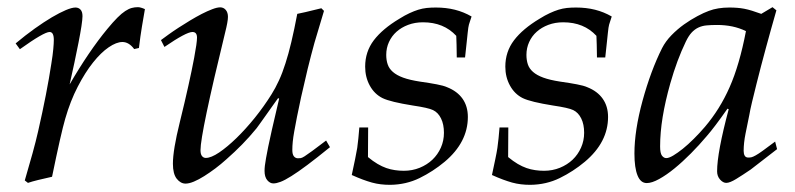

<svg xmlns="http://www.w3.org/2000/svg" viewBox="-20 -497 2207 533"><path d="M57.6 10.7 48.8 3.9Q61 -37.6 70.3 -71.3Q79.6 -105 85.9 -132.8Q110.4 -240.2 122.6 -320.8Q126.5 -344.7 127.9 -360.8Q129.4 -377 129.4 -386.2Q129.4 -408.2 117.7 -408.2Q102.1 -408.2 35.2 -360.4L23.4 -376.5Q50.8 -399.4 76.4 -417.7Q102.1 -436 124 -449Q146 -461.9 162.8 -469Q179.7 -476.1 189.5 -476.1Q198.2 -476.1 203.6 -470.2Q209 -464.4 209 -452.1Q209 -443.8 206.1 -424.3Q203.1 -404.8 198 -378.9Q192.9 -353 186.5 -322.8Q180.2 -292.5 173.3 -262.7Q226.6 -354.5 277.8 -416.5Q293.9 -436 305.9 -448Q317.9 -460 327.6 -466.3Q337.4 -472.7 345.7 -474.9Q354 -477.1 362.8 -477.1Q370.1 -477.1 382.3 -471.7Q378.4 -449.7 374 -423.1Q369.6 -396.5 365.7 -363.8L352.5 -360.8Q337.9 -380.4 319.8 -380.4Q303.2 -380.4 281.7 -365.7Q260.3 -351.1 238.3 -323.5Q216.3 -295.9 195.8 -256.3Q175.3 -216.8 161.1 -167.5Q149.4 -127.4 124.5 -6.3Q102.5 -1.5 85.7 2.7Q68.8 6.8 57.6 10.7Z M436.5 -366.7 426.8 -385.7Q435.1 -392.1 447.8 -401.1Q460.4 -410.2 475.8 -420.2Q491.2 -430.2 507.8 -440.2Q524.4 -450.2 540 -458.3Q555.7 -466.3 569.1 -471.4Q582.5 -476.6 591.3 -476.6Q600.6 -476.6 606.7 -469.5Q612.8 -462.4 612.8 -450.2Q612.8 -437.5 605 -406.7Q536.6 -126.5 536.6 -80.1Q536.6 -68.8 540.8 -63.7Q544.9 -58.6 551.3 -58.6Q565.9 -58.6 588.4 -73.7Q610.8 -88.9 636.2 -113.5Q661.6 -138.2 687.3 -169.9Q712.9 -201.7 733.9 -235.4Q744.6 -252.4 754.4 -273.7Q764.2 -294.9 772.5 -321.3Q780.8 -346.7 788.8 -380.6Q796.9 -414.6 805.2 -458.5Q811.5 -459.5 827.9 -463.4Q844.2 -467.3 872.1 -474.1L879.4 -466.8L853 -378.4Q843.3 -343.3 834.2 -306.2Q825.2 -269 815.9 -227.5Q809.1 -195.3 804.4 -172.4Q799.8 -149.4 796.9 -132.6Q793.9 -115.7 792.7 -103.5Q791.5 -91.3 791.5 -80.6Q791.5 -68.4 795.9 -63Q800.3 -57.6 807.1 -57.6Q811.5 -57.6 814.9 -58.1Q818.4 -58.6 825.7 -63.2Q833 -67.9 846.7 -77.9Q860.4 -87.9 885.3 -106.9L896 -88.4Q859.4 -58.6 833.3 -39.1Q807.1 -19.5 788.8 -8.1Q770.5 3.4 758.8 7.8Q747.1 12.2 738.8 12.2Q729.5 12.2 721.9 3.2Q714.4 -5.9 714.4 -22.5Q714.4 -29.3 715.3 -37.1Q716.3 -44.9 718.5 -57.9Q720.7 -70.8 724.6 -89.8Q728.5 -108.9 734.9 -137.2L754.9 -223.1L752 -224.6Q747.1 -217.8 737.5 -204.3Q728 -190.9 718.3 -177.2Q708.5 -163.6 700.9 -152.8Q693.4 -142.1 692.4 -141.1Q673.8 -118.2 652.8 -96.7Q631.8 -75.2 608.4 -54.7Q593.8 -41.5 577.9 -29.5Q562 -17.6 546.9 -8.1Q531.7 1.5 518.3 7.1Q504.9 12.7 495.1 12.7Q481.4 12.7 470.7 -0.7Q460 -14.2 460 -42.5Q460 -80.6 479 -157.2Q493.2 -214.8 502.9 -258.8Q512.7 -302.7 519 -336.4Q526.9 -378.4 526.9 -392.6Q526.9 -408.2 514.2 -408.2Q497.1 -408.2 436.5 -366.7Z M956.5 -11.2Q961.9 -36.6 965.8 -55.2Q969.7 -73.7 971.7 -86.4Q975.1 -111.3 977.5 -143.1H1002L1001.5 -61Q1015.6 -49.3 1028.1 -42Q1040.5 -34.7 1052.5 -30.5Q1064.5 -26.4 1076.4 -24.7Q1088.4 -22.9 1101.1 -22.9Q1124.5 -22.9 1145 -31.2Q1165.5 -39.6 1180.4 -53.7Q1195.3 -67.9 1203.9 -87.2Q1212.4 -106.4 1212.4 -128.4Q1212.4 -151.9 1204.3 -168.2Q1196.3 -184.6 1182.1 -191.4Q1168.9 -197.8 1126 -204.1Q1095.2 -209 1074.2 -214.1Q1053.2 -219.2 1042 -224.6Q1019.5 -235.8 1006.6 -259.3Q993.7 -282.7 993.7 -312Q993.7 -353.5 1017.8 -385.3Q1042 -417 1088.4 -444.8Q1104 -454.6 1116.7 -460.4Q1129.4 -466.3 1141.1 -470Q1152.8 -473.6 1164.6 -474.9Q1176.3 -476.1 1189.9 -476.1Q1218.3 -476.1 1242.7 -470Q1267.1 -463.9 1289.1 -451.2Q1286.1 -441.9 1284.4 -437Q1282.7 -432.1 1281.7 -428.5Q1280.8 -424.8 1280 -419.9Q1279.3 -415 1278.3 -405.8Q1277.3 -396.5 1275.6 -380.1Q1273.9 -363.8 1271 -337.4H1248Q1247.6 -377.9 1246.6 -397.5Q1211.9 -435.1 1154.3 -435.1Q1131.8 -435.1 1113 -428Q1094.2 -420.9 1080.8 -408.9Q1067.4 -397 1059.8 -380.4Q1052.2 -363.8 1052.2 -344.7Q1052.2 -330.1 1056.2 -318.4Q1060.1 -306.6 1070.6 -297.4Q1081.1 -288.1 1099.1 -281.5Q1117.2 -274.9 1145.5 -270.5Q1173.3 -266.6 1192.4 -262.9Q1211.4 -259.3 1221.2 -254.9Q1249.5 -243.7 1264.2 -222.7Q1278.8 -201.7 1278.8 -172.4Q1278.8 -102.1 1214.4 -47.9Q1182.1 -21 1144.8 -2.7Q1107.4 15.6 1063 16.1Q1049.3 16.1 1037.1 14.6Q1024.9 13.2 1012.5 9.8Q1000 6.3 986.3 1.2Q972.7 -3.9 956.5 -11.2Z M1345.7 -11.2Q1351.1 -36.6 1355 -55.2Q1358.9 -73.7 1360.8 -86.4Q1364.3 -111.3 1366.7 -143.1H1391.1L1390.6 -61Q1404.8 -49.3 1417.2 -42Q1429.7 -34.7 1441.7 -30.5Q1453.6 -26.4 1465.6 -24.7Q1477.5 -22.9 1490.2 -22.9Q1513.7 -22.9 1534.2 -31.2Q1554.7 -39.6 1569.6 -53.7Q1584.5 -67.9 1593 -87.2Q1601.6 -106.4 1601.6 -128.4Q1601.6 -151.9 1593.5 -168.2Q1585.4 -184.6 1571.3 -191.4Q1558.1 -197.8 1515.1 -204.1Q1484.4 -209 1463.4 -214.1Q1442.4 -219.2 1431.2 -224.6Q1408.7 -235.8 1395.8 -259.3Q1382.8 -282.7 1382.8 -312Q1382.8 -353.5 1407 -385.3Q1431.2 -417 1477.5 -444.8Q1493.2 -454.6 1505.9 -460.4Q1518.6 -466.3 1530.3 -470Q1542 -473.6 1553.7 -474.9Q1565.4 -476.1 1579.1 -476.1Q1607.4 -476.1 1631.8 -470Q1656.2 -463.9 1678.2 -451.2Q1675.3 -441.9 1673.6 -437Q1671.9 -432.1 1670.9 -428.5Q1669.9 -424.8 1669.2 -419.9Q1668.5 -415 1667.5 -405.8Q1666.5 -396.5 1664.8 -380.1Q1663.1 -363.8 1660.2 -337.4H1637.2Q1636.7 -377.9 1635.7 -397.5Q1601.1 -435.1 1543.5 -435.1Q1521 -435.1 1502.2 -428Q1483.4 -420.9 1470 -408.9Q1456.5 -397 1449 -380.4Q1441.4 -363.8 1441.4 -344.7Q1441.4 -330.1 1445.3 -318.4Q1449.2 -306.6 1459.7 -297.4Q1470.2 -288.1 1488.3 -281.5Q1506.3 -274.9 1534.7 -270.5Q1562.5 -266.6 1581.5 -262.9Q1600.6 -259.3 1610.4 -254.9Q1638.7 -243.7 1653.3 -222.7Q1668 -201.7 1668 -172.4Q1668 -102.1 1603.5 -47.9Q1571.3 -21 1533.9 -2.7Q1496.6 15.6 1452.1 16.1Q1438.5 16.1 1426.3 14.6Q1414.1 13.2 1401.6 9.8Q1389.2 6.3 1375.5 1.2Q1361.8 -3.9 1345.7 -11.2Z M2131.8 -104 2137.2 -83 2064 -26.4Q2041 -10.7 2023.4 0Q2005.9 10.7 1996.1 10.7Q1987.3 10.7 1979 1.5Q1970.7 -7.8 1970.7 -21.5Q1970.7 -73.2 2002.9 -193.8L1999.5 -195.3Q1981 -168.9 1966.8 -150.1Q1952.6 -131.3 1941.9 -119.1Q1921.4 -94.7 1898.2 -71.3Q1875 -47.9 1852.5 -29.5Q1830.1 -11.2 1809.8 0Q1789.6 11.2 1775.4 11.2Q1758.3 11.2 1749.8 -10Q1741.2 -31.2 1741.2 -70.8Q1741.2 -134.8 1763.7 -217.3Q1786.6 -300.8 1817.9 -363.3Q1827.6 -382.3 1844 -399.2Q1860.4 -416 1878.9 -429.2Q1897.5 -442.4 1915.8 -452.1Q1934.1 -461.9 1947.8 -466.8Q1972.2 -476.1 2004.9 -476.1Q2016.6 -476.1 2026.4 -475.3Q2036.1 -474.6 2046.1 -472.7Q2056.2 -470.7 2067.4 -467.3Q2078.6 -463.9 2093.3 -458.5L2124.5 -477.1L2135.3 -468.3Q2119.6 -413.6 2106 -363.3Q2092.3 -313 2080.1 -264.2Q2072.8 -234.9 2067.6 -213.4Q2062.5 -191.9 2060.1 -177.7Q2054.7 -151.9 2049.6 -126Q2044.4 -100.1 2044.4 -78.1Q2044.4 -69.8 2047.4 -64.7Q2050.3 -59.6 2057.6 -59.6Q2062 -59.6 2066.2 -60.5Q2070.3 -61.5 2077.9 -65.7Q2085.4 -69.8 2097.9 -78.9Q2110.4 -87.9 2131.8 -104ZM2050.8 -410.6Q2032.7 -419.4 2012.7 -423.6Q1992.7 -427.7 1970.7 -427.7Q1954.1 -427.7 1941.4 -426.5Q1928.7 -425.3 1918.5 -420.4Q1908.2 -415.5 1899.9 -406.5Q1891.6 -397.5 1883.8 -381.3Q1871.6 -356 1860.8 -327.1Q1850.1 -298.3 1840.8 -265.6Q1826.7 -215.8 1819.6 -172.4Q1812.5 -128.9 1812.5 -90.3Q1812.5 -71.8 1817.6 -64.9Q1822.8 -58.1 1829.6 -58.1Q1836.9 -58.1 1848.9 -65.2Q1860.8 -72.3 1875.5 -84Q1890.1 -95.7 1906 -111.6Q1921.9 -127.4 1937 -145Q1978.5 -193.8 2005.4 -254.9Q2032.7 -316.4 2050.8 -410.6Z"/></svg>

Font: XB Kayhan
Style: Italic
Weight: 400
Italic angle: -12°
Designer: Behnam
Foundry: Irmug
Version: Version 7.300 2009